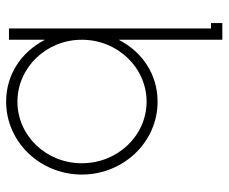

<svg xmlns="http://www.w3.org/2000/svg" viewBox="-78 -640 728 611"><g transform="rotate(90 285.5 -335.0)"><path d="M107 -113H108C146 -40 217 9 304 9C433 9 536 -100 536 -232C536 -364 433 -473 304 -473C217 -473 146 -424 108 -351H107V-679H54V-643H71V0H107ZM107 -232C107 -346 196 -438 304 -438C412 -438 500 -346 500 -232C500 -118 412 -27 304 -27C196 -27 107 -118 107 -232Z"/></g></svg>

Font: Rawengulk
Style: Regular
Weight: 400
Version: Version 0.9